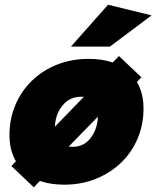

<svg xmlns="http://www.w3.org/2000/svg" viewBox="-20 -770 661 812"><path d="M355 -521Q466 -521 526.5 -464Q587 -407 587 -312Q587 -243 562 -184Q537 -125 491.5 -81.5Q446 -38 385 -13.5Q324 11 252 11Q140 11 80 -46.5Q20 -104 20 -198Q20 -267 45 -326Q70 -385 115.5 -429Q161 -473 222 -497Q283 -521 355 -521ZM287 -149Q336 -149 365 -188.5Q394 -228 394 -283Q394 -361 324 -361Q273 -361 242.5 -321.5Q212 -282 212 -226Q212 -149 287 -149ZM123 22 28 -68 85 -127 185 -206 363 -390 426 -474 483 -533 578 -443 521 -384 421 -304 242 -121 180 -37ZM280 -573 437 -750 621 -705 445 -573Z"/></svg>

Font: Livvic Black
Style: Italic
Weight: 900
Italic angle: -10°
Designer: Jacques Le Bailly, Baron von Fonthausen
Version: Version 1.001; ttfautohint (v1.8.2)